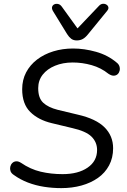

<svg xmlns="http://www.w3.org/2000/svg" viewBox="-20 -965 655 994"><path d="M297.3 8.9Q252.2 8.9 208.3 2.1Q164.5 -4.7 124.4 -20Q84.4 -35.4 51 -59.6Q38.3 -68 34.5 -79.2Q30.7 -90.3 33.1 -101.5Q35.6 -112.7 43.4 -120.7Q51.2 -128.7 62.9 -129.8Q74.6 -131 88.7 -122.1Q137.3 -88.7 190.7 -76.1Q244 -63.5 304 -63.5Q384.7 -63.5 433.6 -97.2Q482.6 -130.8 482.6 -188.6Q482.6 -229 453.8 -257.6Q425.1 -286.2 352.2 -302.4L248.5 -327.3Q178.7 -343.8 136.8 -385.1Q94.8 -426.4 94.8 -503.1Q94.8 -551.4 115.2 -590.2Q135.7 -629.1 172 -656.8Q208.3 -684.5 256.2 -699.2Q304 -713.9 358.4 -713.9Q416.2 -713.9 477.2 -696.8Q538.3 -679.6 583.6 -641.3Q594.7 -633 598.4 -621.3Q602 -609.5 599.2 -598.6Q596.5 -587.7 588.7 -580.6Q580.9 -573.6 569 -573.2Q557.1 -572.7 541.5 -583Q502.8 -614.1 454.3 -627.8Q405.8 -641.5 356.4 -641.5Q305.5 -641.5 264.9 -624.7Q224.3 -608 201.1 -578.4Q177.8 -548.8 177.8 -508.2Q177.8 -457.5 203.5 -433.3Q229.3 -409 279.1 -396.4L382.8 -371.5Q477.1 -350 521.4 -305.6Q565.6 -261.2 565.6 -197.7Q565.6 -147.5 544.7 -108.7Q523.9 -69.8 487.1 -43.9Q450.3 -18 401.7 -4.5Q353.2 8.9 297.3 8.9ZM377 -755.7Q359.9 -755.7 348.4 -764.5Q337 -773.3 327.2 -788.9L253.9 -908.3Q247.1 -920.5 249.8 -929.5Q252.5 -938.5 261.3 -942.6Q270 -946.8 281 -944.3Q292 -941.9 300.3 -930.1L381.3 -818L492.7 -935Q501.5 -944.3 512 -945.3Q522.5 -946.3 530.8 -941.2Q539.1 -936.1 541 -927.5Q543 -919 534.6 -908.7L435.2 -787Q422.4 -770.9 408.8 -763.3Q395.1 -755.7 377 -755.7Z"/></svg>

Font: Nunito ExtraLight
Style: Italic
Weight: 200
Italic angle: -9°
Designer: Vernon Adams
Foundry: Vernon Adams
Version: Version 3.602